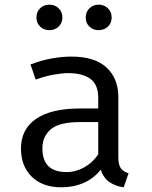

<svg xmlns="http://www.w3.org/2000/svg" viewBox="-20 -795 655 827"><path d="M489.7 -117.9Q489.7 -85.1 500.5 -70.3Q511.3 -55.4 533.8 -48.7L512.8 11.8Q477.9 7.2 451.8 -10.5Q425.6 -28.2 413.8 -64.1Q384.6 -26.7 340.8 -7.4Q296.9 11.8 244.6 11.8Q163.6 11.8 116.9 -33.8Q70.3 -79.5 70.3 -154.9Q70.3 -238.5 135.4 -283.1Q200.5 -327.7 323.6 -327.7H403.1V-372.8Q403.1 -431.3 369 -455.6Q334.9 -480 274.4 -480Q247.7 -480 211.8 -473.6Q175.9 -467.2 133.8 -452.3L111.3 -517.4Q160.5 -535.9 204.4 -543.6Q248.2 -551.3 287.7 -551.3Q388.2 -551.3 439 -504.1Q489.7 -456.9 489.7 -376.9ZM266.7 -53.8Q306.7 -53.8 342.8 -74.1Q379 -94.4 403.1 -130.3V-269.2H325.1Q235.9 -269.2 199.2 -238.5Q162.6 -207.7 162.6 -155.9Q162.6 -53.8 266.7 -53.8ZM193.3 -665.1Q168.7 -665.1 152.8 -680.5Q136.9 -695.9 136.9 -719.5Q136.9 -743.6 152.8 -759.2Q168.7 -774.9 193.3 -774.9Q216.4 -774.9 232.6 -759.2Q248.7 -743.6 248.7 -719.5Q248.7 -695.9 232.6 -680.5Q216.4 -665.1 193.3 -665.1ZM404.6 -665.1Q381 -665.1 365.1 -680.5Q349.2 -695.9 349.2 -719.5Q349.2 -743.6 365.1 -759.2Q381 -774.9 404.6 -774.9Q428.7 -774.9 444.9 -759.2Q461 -743.6 461 -719.5Q461 -695.9 444.9 -680.5Q428.7 -665.1 404.6 -665.1Z"/></svg>

Font: FiraCode Nerd Font
Style: Regular
Weight: 400
Designer: Carrois Corporate, Edenspiekermann AG, Nikita Prokopov
Foundry: Carrois Corporate, Edenspiekermann AG, Nikita Prokopov
Version: Version 6.002;Nerd Fonts 2.2.2